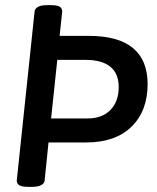

<svg xmlns="http://www.w3.org/2000/svg" viewBox="-20 -722 607 744"><path d="M45 -23 114 -677Q115 -688 126.5 -695Q138 -702 162 -702H178Q202 -702 211.5 -696Q221 -690 221 -677L211 -583H324Q438 -583 495 -536Q552 -489 552 -396Q552 -292 489.5 -231Q427 -170 314 -170H168L153 -23Q152 -11 139.5 -4.5Q127 2 105 2H89Q65 2 55 -4Q45 -10 45 -23ZM319 -263Q376 -263 408 -296Q440 -329 440 -384Q440 -490 310 -490H202L178 -263Z"/></svg>

Font: Asap-MediumItalic
Style: Italic
Weight: 500
Italic angle: -6°
Designer: Pablo Cosgaya
Foundry: Omnibus-Type
Version: Version 2.000; ttfautohint (v1.8)